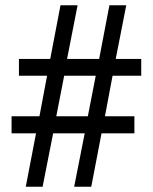

<svg xmlns="http://www.w3.org/2000/svg" viewBox="-20 -710 582 730"><path d="M78 0H142L182 -203H302L262 0H327L366 -203H491V-268H379L408 -422H517V-486H420L460 -690H396L357 -486H235L275 -690H210L171 -486H52V-422H159L130 -268H24V-203H117ZM194 -268 224 -422H344L314 -268Z"/></svg>

Font: Noto Sans Kannada Condensed
Style: Regular
Weight: 400
Width: 3
Designer: Jelle Bosma - Monotype Design Team
Foundry: Monotype Imaging Inc.
Version: Version 2.005